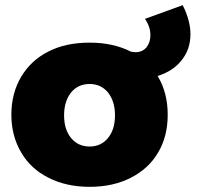

<svg xmlns="http://www.w3.org/2000/svg" viewBox="-20 -716 767 743"><path d="M717 -584C717 -619 707 -656 687 -696L541 -643C555 -623 562 -602 562 -580C562 -561 557 -546 547 -533C536 -520 522 -514 504 -514C501 -514 495 -515 487 -516C442 -539 388 -551 327 -551C266 -551 213 -540 168 -517C122 -494 87 -461 62 -419C37 -377 24 -328 24 -272C24 -217 37 -168 62 -126C87 -83 122 -51 168 -28C213 -5 266 7 327 7C388 7 441 -5 486 -28C531 -51 567 -83 592 -126C617 -168 629 -217 629 -272C629 -329 616 -379 590 -422C629 -434 660 -454 683 -483C706 -512 717 -545 717 -584ZM398 -182C380 -160 356 -149 327 -149C297 -149 273 -160 255 -182C237 -204 228 -233 228 -270C228 -306 237 -335 255 -358C273 -380 297 -391 327 -391C356 -391 380 -380 398 -358C416 -335 425 -306 425 -270C425 -233 416 -204 398 -182Z"/></svg>

Font: Argentum Sans ExtraBold
Style: Regular
Weight: 800
Designer: Julieta Ulanovsky
Foundry: Julieta Ulanovsky
Version: Version 5.001;February 15, 2019;FontCreator 11.5.0.2425 64-b